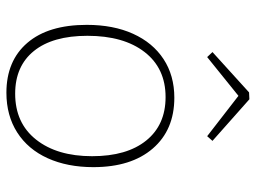

<svg xmlns="http://www.w3.org/2000/svg" viewBox="-122 -688 817 614"><g transform="rotate(90 287.0 -381.5)"><path d="M515 -271Q515 -188 486.5 -125Q458 -62 404 -27.5Q350 7 277 7Q175 7 117.5 -60Q60 -127 60 -250Q60 -335 88.5 -398Q117 -461 169.5 -495.5Q222 -530 293 -530Q396 -530 455.5 -461Q515 -392 515 -271ZM95 -252Q95 -141 143.5 -81Q192 -21 280 -21Q374 -21 427 -88Q480 -155 480 -267Q480 -378 430 -440Q380 -502 291 -502Q199 -502 147 -435Q95 -368 95 -252ZM298 -770 431 -652 416 -635 287 -735 163 -635 147 -652 276 -769Z"/></g></svg>

Font: Bitter Pro ExtraLight
Style: Regular
Weight: 275
Designer: Sol Matas, and Bitter project Authors
Foundry: Sol Matas
Version: Version 1.010